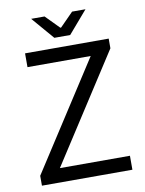

<svg xmlns="http://www.w3.org/2000/svg" viewBox="-90 -881 714 945"><g transform="rotate(-10 267.0 -409.0)"><path d="M389.2 -586.9H73.2V-655.8H491.2V-607.4L144 -69.8H494.1V0H42V-49.3ZM307.6 -706.1H228.5L132.3 -817.9H199.2L266.1 -750H270L336.9 -817.9H403.8Z"/></g></svg>

Font: Varta
Style: Regular
Weight: 400
Designer: Joana Correia, Viktoriya Grabowska, Eben Sorkin
Foundry: Sorkin Type
Version: Version 1.002; ttfautohint (v1.3) -l 8 -r 24 -G 200 -x 12 -H